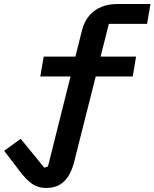

<svg xmlns="http://www.w3.org/2000/svg" viewBox="-100 -718 764 950"><path d="M128.9 212C202.4 212 246.4 168.7 268.8 75.6L373.6 -339.5H556.8L573.2 -437.9H397.7L438.6 -599.8H627.8L644.5 -698.2H482.6C385.7 -698.2 325.6 -648.1 305.4 -567.1L273.1 -437.9H116.1L99.4 -339.5H248.9L137.4 105.1L119.3 111.9L2.5 -31.2L-79.5 28.1L-26.6 96.9C28.4 172.2 62.9 212 128.9 212Z"/></svg>

Font: Margiela Mono Italic SmBold It
Style: Regular
Weight: 600
Designer: Mike Abbink, Paul van der Laan, Pieter van Rosmalen
Foundry: Bold Monday
Version: Version 2.003 2021